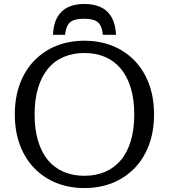

<svg xmlns="http://www.w3.org/2000/svg" viewBox="-20 -934 853 971"><path d="M407 -914Q358 -914 323.5 -897.5Q289 -881 269.5 -846.5Q250 -812 248 -758H309Q313 -790 323 -807.5Q333 -825 353 -832Q373 -839 405 -839Q437 -839 456.5 -832Q476 -825 486.5 -807.5Q497 -790 500 -758H567Q564 -812 544.5 -846.5Q525 -881 490 -897.5Q455 -914 407 -914ZM407 17Q330 17 266 -8.5Q202 -34 154.5 -82.5Q107 -131 81 -200Q55 -269 55 -355Q55 -442 81 -511Q107 -580 154.5 -628.5Q202 -677 266 -702.5Q330 -728 407 -728Q484 -728 548 -702.5Q612 -677 659.5 -628.5Q707 -580 733 -511Q759 -442 759 -355Q759 -269 733 -200Q707 -131 659.5 -82.5Q612 -34 548 -8.5Q484 17 407 17ZM407 -45Q465 -45 511.5 -65Q558 -85 591 -124Q624 -163 641.5 -221.5Q659 -280 659 -355Q659 -431 641.5 -489Q624 -547 591 -586.5Q558 -626 511.5 -646Q465 -666 407 -666Q349 -666 302 -646Q255 -626 222.5 -586.5Q190 -547 172.5 -489Q155 -431 155 -355Q155 -280 172.5 -221.5Q190 -163 222.5 -124Q255 -85 302 -65Q349 -45 407 -45Z"/></svg>

Font: Roboto Serif
Style: Regular
Weight: 400
Designer: Greg Gazdowicz
Foundry: Commercial Type
Version: Version 1.008